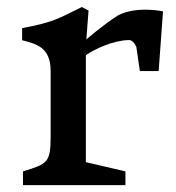

<svg xmlns="http://www.w3.org/2000/svg" viewBox="-20 -539 512 559"><path d="M46.9 0H345.2V-40L230 -66.9V-378.4C255.9 -396 308.1 -421.4 355.5 -422.4C368.2 -422.4 375 -406.2 377 -402.3L387.2 -332H441.9L454.6 -505.9C454.6 -505.9 379.4 -522.5 324.2 -494.6C280.8 -467.3 231.4 -424.3 231.4 -424.3L237.8 -508.3L218.3 -518.6C145.5 -482.4 133.3 -474.1 44.4 -457V-421.9C85.4 -411.1 127.4 -401.9 127.4 -332.5V-142.6C127.4 -65.4 118.7 -62 46.9 -40Z"/></svg>

Font: Donegal One
Style: Regular
Weight: 400
Designer: Gary Lonergan
Foundry: Sorkin Type Co.
Version: Version 1.004